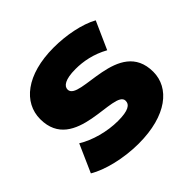

<svg xmlns="http://www.w3.org/2000/svg" viewBox="-146 -690 839 839"><g transform="rotate(-45 273.0 -271.0)"><path d="M258 9C432 9 525 -69 525 -168C525 -384 205 -301 205 -378C205 -399 228 -417 293 -417C341 -417 395 -407 449 -377L506 -505C452 -535 368 -551 292 -551C123 -551 29 -473 29 -371C29 -154 350 -238 350 -164C350 -140 328 -125 264 -125C198 -125 125 -145 75 -176L18 -47C71 -15 165 9 258 9Z"/></g></svg>

Font: Montserrat-Alt1 ExtBd
Style: Regular
Weight: 800
Designer: Differentunic
Foundry: Differentunic
Version: Version 7.222